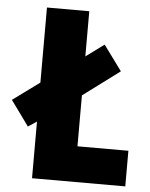

<svg xmlns="http://www.w3.org/2000/svg" viewBox="-75 -757 627 800"><g transform="rotate(5 238.5 -357.0)"><path d="M89 0H479V-149H266V-362L419 -476L342 -581L266 -525V-714H89V-400L-23 -318L53 -213L89 -237Z"/></g></svg>

Font: Noto Sans Hebrew Condensed Black
Style: Regular
Weight: 900
Width: 3
Designer: Monotype Design Team
Foundry: Monotype Imaging Inc.
Version: Version 2.004